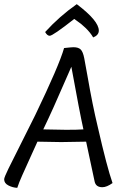

<svg xmlns="http://www.w3.org/2000/svg" viewBox="-30 -890 578 923"><path d="M339 -870Q445 -790 445 -743Q445 -721 418 -710Q404 -734 381 -756Q358 -778 342 -788L327 -799Q224 -718 209 -718Q197 -718 187 -736Q255 -811 339 -870ZM313 -569Q302 -545 277.5 -488Q253 -431 228 -375.5Q203 -320 178 -268Q250 -266 288 -266Q344 -266 371 -268Q353 -349 313 -569ZM264 -207Q242 -207 150 -209Q139 -185 116 -134Q93 -83 77 -47.5Q61 -12 53 13Q31 12 10.5 1.5Q-10 -9 -10 -28Q-10 -37 10.5 -79Q31 -121 72 -202Q113 -283 139 -336Q255 -577 278 -659Q314 -663 323 -663Q347 -663 358 -652Q369 -641 375 -610Q378 -597 390.5 -525Q403 -453 415 -393.5Q427 -334 440 -280Q484 -87 511 -10Q483 10 462 10Q431 10 425 -17Q411 -80 384 -209Q284 -207 264 -207Z"/></svg>

Font: Overlock
Style: Italic
Weight: 400
Designer: Dario Muhafara
Foundry: Dario Manuel Muhafara
Version: Version 1.002